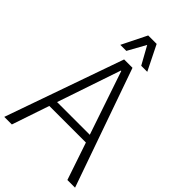

<svg xmlns="http://www.w3.org/2000/svg" viewBox="-312 -1178 1288 1288"><g transform="rotate(45 332.0 -534.5)"><path d="M-3.7 0 292.3 -841H371.8L667.8 0H595L505.2 -265.5H158L68.2 0ZM176.5 -320.7H486.8L333.5 -772.8H329.7ZM403.5 -892 305.3 -1069H373L460.8 -892ZM205 -892 292.8 -1069H360.5L262.3 -892Z"/></g></svg>

Font: Matangi Light
Style: Regular
Weight: 300
Designer: Prashant Pant
Foundry: The Graphic Ant
Version: Version 3.002